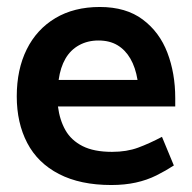

<svg xmlns="http://www.w3.org/2000/svg" viewBox="-20 -518 549 550"><path d="M482 -213V-237Q482 -308 459.5 -367Q437 -426 389 -462Q341 -498 266 -498Q192 -498 138.5 -466Q85 -434 56.5 -376.5Q28 -319 28 -242Q28 -166 58 -108.5Q88 -51 149 -19.5Q210 12 299 12Q337 12 369 5Q401 -2 428 -15.5Q455 -29 478 -44L444 -126Q408 -107 375.5 -95Q343 -83 301 -83Q249 -83 216.5 -99.5Q184 -116 167.5 -145Q151 -174 146 -213ZM148 -289Q153 -325 167.5 -350Q182 -375 206.5 -388.5Q231 -402 262 -402Q294 -402 316.5 -388.5Q339 -375 353.5 -350Q368 -325 374 -289Z"/></svg>

Font: Catamaran Thin SemiBold
Style: Regular
Weight: 600
Version: Version 2.000